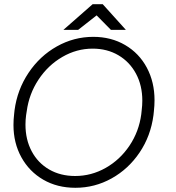

<svg xmlns="http://www.w3.org/2000/svg" viewBox="-20 -875 838 912"><path d="M44 -281Q44 -307 47 -332L49 -351Q62 -449 115.5 -529Q169 -609 250 -654.5Q331 -700 423 -700Q508 -700 574.5 -661Q641 -622 677.5 -553.5Q714 -485 714 -399Q714 -374 711 -347L709 -328Q696 -229 643 -150.5Q590 -72 510 -27.5Q430 17 338 17Q252 17 185.5 -21.5Q119 -60 81.5 -128Q44 -196 44 -281ZM651 -332 653 -351Q656 -375 656 -397Q656 -469 626 -525Q596 -581 542.5 -612.5Q489 -644 420 -644Q344 -644 276 -604.5Q208 -565 163 -497Q118 -429 107 -347L104 -328Q101 -306 101 -283Q101 -212 130.5 -156.5Q160 -101 213.5 -70Q267 -39 337 -39Q414 -39 482 -77.5Q550 -116 595 -183Q640 -250 651 -332ZM420 -855H468L578 -733H507L439 -802L351 -733H281Z"/></svg>

Font: Bellota Text
Style: Italic
Weight: 400
Italic angle: -7.5°
Designer: Kemie Guaida
Foundry: Kemie Guaida
Version: Version 4.001